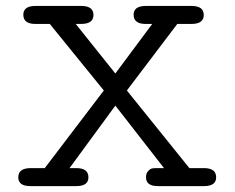

<svg xmlns="http://www.w3.org/2000/svg" viewBox="-20 -631 798 651"><path d="M42 -29.8Q42 -60.5 83 -61H131.8L332 -324.2L148.9 -549.8H100.1Q59.1 -549.8 59.1 -581.1Q59.1 -610.8 100.1 -610.8H255.9Q296.9 -610.8 296.9 -580.1Q296.9 -550.3 255.9 -549.8H236.8L371.1 -381.8L496.1 -549.8H474.1Q433.1 -549.8 433.1 -581.1Q433.1 -610.8 474.1 -610.8H629.9Q670.9 -610.8 670.9 -580.1Q670.9 -550.3 629.9 -549.8H581.1L410.2 -324.2L622.1 -61H671.9Q712.9 -61 712.9 -29.8Q712.9 0 671.9 0H515.1Q475.1 0 475.1 -29.8Q475.1 -43.9 482.7 -51.5Q490.2 -59.1 496.6 -60.1Q502.9 -61 515.1 -61H536.1L371.1 -272.9L215.8 -61H238.8Q279.8 -61 279.8 -29.8Q279.8 0 238.8 0H83Q42 0 42 -29.8Z"/></svg>

Font: CMU Typewriter Text Variable Width
Style: Medium
Weight: 500
Version: Version 0.7.0